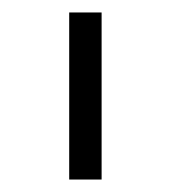

<svg xmlns="http://www.w3.org/2000/svg" viewBox="-20 -760 273 308"><path d="M143 -472H91V-740H143Z"/></svg>

Font: IBM Plex Sans Light
Style: Regular
Weight: 300
Designer: Mike Abbink, Paul van der Laan, Pieter van Rosmalen
Foundry: Bold Monday
Version: Version 3.201